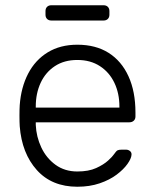

<svg xmlns="http://www.w3.org/2000/svg" viewBox="-20 -700 586 730"><path d="M274 10Q177 10 120 -53.5Q63 -117 55 -220Q54 -235 54 -260Q54 -285 55 -300Q60 -368 87 -420Q114 -472 161.5 -501Q209 -530 274 -530Q344 -530 393 -499Q442 -468 468.5 -410Q495 -352 495 -272V-257Q495 -247 488.5 -241Q482 -235 472 -235H116Q116 -235 116 -231Q116 -227 116 -225Q118 -180 137 -139.5Q156 -99 191 -73.5Q226 -48 274 -48Q317 -48 345.5 -61Q374 -74 391 -89.5Q408 -105 413 -113Q422 -126 427 -128.5Q432 -131 443 -131H459Q468 -131 474.5 -125.5Q481 -120 480 -111Q479 -97 464.5 -76.5Q450 -56 423.5 -36Q397 -16 359 -3Q321 10 274 10ZM116 -291H434V-295Q434 -345 415 -385Q396 -425 360 -448.5Q324 -472 274 -472Q224 -472 188.5 -448.5Q153 -425 134.5 -385Q116 -345 116 -295ZM175 -622Q165 -622 159 -628Q153 -634 153 -644V-658Q153 -668 159 -674Q165 -680 175 -680H374Q384 -680 390 -674Q396 -668 396 -658V-644Q396 -634 390 -628Q384 -622 374 -622Z"/></svg>

Font: Rubik Light Light
Style: Regular
Weight: 300
Version: Version 2.101